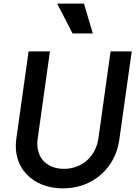

<svg xmlns="http://www.w3.org/2000/svg" viewBox="-20 -1029 752 1061"><path d="M328 12C492 12 617 -99 639 -255L708 -745H591L524 -265C509 -162 431 -96 334 -96C234 -96 175 -163 188 -261L256 -745H138L70 -261C48 -105 158 12 328 12ZM296 -1009 381 -844H493L444 -1009Z"/></svg>

Font: Mluvka SemiBold
Style: Italic
Weight: 600
Italic angle: -8°
Designer: Modified by Jiří Krblich, Original typeface by Gumpita Rahayu
Foundry: Gumpita Rahayu & Jiří Krblich
Version: Version 2.000;Glyphs 3.1.1 (3134)